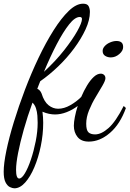

<svg xmlns="http://www.w3.org/2000/svg" viewBox="-87 -740 702 1040"><path d="M-9 280Q-19 280 -33 273.5Q-47 267 -57 247.5Q-67 228 -67 190Q-67 146 -52.5 76Q-38 6 -12 -79Q14 -164 48 -253.5Q82 -343 121.5 -426Q161 -509 203 -575.5Q245 -642 285.5 -681Q326 -720 363 -720Q386 -720 393 -706.5Q400 -693 400 -675Q400 -632 376.5 -581Q353 -530 314.5 -478Q276 -426 228 -380Q180 -334 131 -300Q127 -290 123 -280Q119 -270 115 -259Q130 -253 138 -234Q152 -189 176 -170Q200 -151 228 -151Q260 -151 293.5 -170Q327 -189 353 -215Q367 -248 384.5 -277Q402 -306 421 -323.5Q440 -341 459 -341Q469 -341 476.5 -334.5Q484 -328 484 -316Q484 -304 468.5 -277Q453 -250 432 -215.5Q411 -181 395.5 -143Q380 -105 380 -70Q380 -35 392 -23.5Q404 -12 428 -12Q462 -12 501 -46.5Q540 -81 583 -166L595 -155Q564 -68 509 -20.5Q454 27 394 27Q353 27 333 2Q313 -23 313 -59Q313 -78 318.5 -106.5Q324 -135 334 -166Q306 -145 274 -132.5Q242 -120 211 -120Q196 -120 178.5 -123.5Q161 -127 143 -135Q145 -120 146 -104.5Q147 -89 147 -75Q147 -12 134 51Q121 114 99 166Q77 218 49 249Q21 280 -9 280ZM17 227Q31 227 48 198.5Q65 170 80.5 124Q96 78 106.5 25Q117 -28 117 -75Q117 -93 115.5 -113.5Q114 -134 108 -153Q102 -172 89 -184Q62 -110 42 -39Q22 32 11 88.5Q0 145 0 180Q0 227 17 227ZM151 -351Q214 -409 260 -467.5Q306 -526 331.5 -571.5Q357 -617 357 -637Q357 -648 345 -648Q319 -648 287 -607.5Q255 -567 220 -500Q185 -433 151 -351ZM513 -429Q496 -429 482.5 -437.5Q469 -446 469 -464Q469 -478 480.5 -490.5Q492 -503 510 -510.5Q528 -518 544 -518Q561 -518 570.5 -510.5Q580 -503 580 -485Q580 -465 559 -447Q538 -429 513 -429Z"/></svg>

Font: Dancing Script Medium
Style: Regular
Weight: 500
Designer: Pablo Impallari
Foundry: Pablo Impallari
Version: Version 2.000